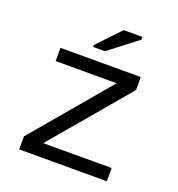

<svg xmlns="http://www.w3.org/2000/svg" viewBox="-129 -820 859 926"><g transform="rotate(20 300.0 -356.5)"><path d="M71.8 0V-66.9L404.3 -460.4H91.3V-528.3H503.4V-461.4L170.4 -67.9H521.5V0ZM237.8 -586.4V-596.2L348.6 -712.9H444.8V-698.7L298.3 -586.4Z"/></g></svg>

Font: Cousine
Style: Regular
Weight: 400
Monospace: yes
Designer: Steve Matteson
Foundry: Monotype Imaging Inc.
Version: Version 1.21